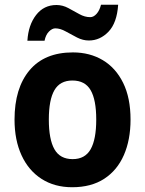

<svg xmlns="http://www.w3.org/2000/svg" viewBox="-20 -869 609 806"><path d="M528 -367Q528 -282 500 -218Q472 -154 417.5 -118.5Q363 -83 283 -83Q209 -83 154.5 -118Q100 -153 70.5 -217Q41 -281 41 -367Q41 -499 104 -574Q167 -649 286 -649Q357 -649 411.5 -616.5Q466 -584 497 -521Q528 -458 528 -367ZM185 -367Q185 -284 208.5 -242.5Q232 -201 285 -201Q337 -201 360.5 -242.5Q384 -284 384 -367Q384 -450 360.5 -490.5Q337 -531 284 -531Q232 -531 208.5 -490.5Q185 -450 185 -367ZM95 -698Q99 -764 131.5 -806Q164 -848 217 -848Q243 -848 267 -835Q291 -822 313.5 -809.5Q336 -797 359 -797Q373 -797 385.5 -811Q398 -825 404 -849H476Q471 -773 435.5 -736Q400 -699 353 -699Q328 -699 303.5 -711.5Q279 -724 256 -737Q233 -750 212 -750Q199 -750 185.5 -736.5Q172 -723 167 -698Z"/></svg>

Font: Noto Sans Telugu UI SemiCondensed
Style: Bold
Weight: 700
Width: 4
Designer: Jelle Bosma - Monotype Design Team
Foundry: Monotype Imaging Inc.
Version: Version 2.005; ttfautohint (v1.8.4.7-5d5b)